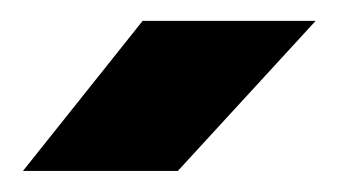

<svg xmlns="http://www.w3.org/2000/svg" viewBox="-20 -720 319 182"><path d="M115.2 -700.2H279.2L148.6 -558H1.8Z"/></svg>

Font: 寒蝉端黑体 Light
Style: Regular
Weight: 300
Designer: ChillDuanSans {Warren2060}; 
Source Han Sans {Ryoko NISHIZUKA 西塚涼子 (kana, bopomofo & ideographs); Paul D. Hunt (Latin, G
Foundry: ChillType&Adobe
Version: Version 1.300;Glyphs 3.3 (3306)